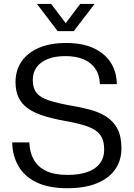

<svg xmlns="http://www.w3.org/2000/svg" viewBox="-20 -958 687 986"><path d="M325.9 8.6Q230.6 8.6 168.1 -21.4Q105.6 -51.4 74.8 -104.9Q44 -158.3 42.6 -226.7H130.7Q132.1 -175.7 153.4 -138Q174.7 -100.3 217.4 -80Q260 -59.7 327 -59.7Q383.9 -59.7 426.1 -73.7Q468.3 -87.7 491.6 -116.9Q514.9 -146 514.9 -190.7Q514.9 -225.6 504.1 -249.3Q493.3 -273 469.1 -289.1Q444.9 -305.1 406.2 -316.4Q367.6 -327.6 311.9 -337.4Q249.6 -348.6 202.3 -363.7Q155 -378.9 123.4 -401.2Q91.7 -423.6 75.7 -456.6Q59.7 -489.7 59.7 -536.3Q59.7 -597.4 90.9 -642.6Q122 -687.7 180.2 -712.5Q238.4 -737.3 320 -737.3Q403 -737.3 460.3 -710.9Q517.6 -684.4 548.4 -637.1Q579.1 -589.7 579.9 -525.9H493Q491.3 -573.6 469.1 -605.7Q446.9 -637.9 408 -653.9Q369.1 -669.9 315.7 -669.9Q262.6 -669.9 225.2 -654.9Q187.9 -640 168.1 -612.9Q148.3 -585.7 148.3 -547.3Q148.3 -505.1 167.8 -480.9Q187.3 -456.6 232.4 -442Q277.4 -427.4 353.6 -413.9Q403.3 -405.7 448.2 -393Q493.1 -380.3 528.2 -357.4Q563.3 -334.4 583.5 -295.7Q603.7 -257 603.7 -195.9Q603.7 -135 571.9 -88.8Q540.1 -42.6 478.1 -17Q416.1 8.6 325.9 8.6ZM276.1 -798.1 169.7 -937.9H242.7L317.4 -839L392.1 -937.9H465.9L358.7 -798.1Z"/></svg>

Font: Mona Sans ExtraLight
Style: Regular
Weight: 200
Designer: Deni Anggara
Foundry: GitHub
Version: Version 2.000